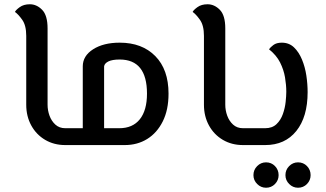

<svg xmlns="http://www.w3.org/2000/svg" viewBox="-20 -680 1527 900"><path d="M286 0Q233 0 191.5 -24.5Q150 -49 126.5 -92Q103 -135 103 -189V-512Q103 -561 84 -587.5Q65 -614 50 -624Q54 -633 72.5 -646.5Q91 -660 120 -660Q152 -660 177.5 -634Q203 -608 203 -547V-189Q203 -163 212 -138Q221 -113 239.5 -96Q258 -79 286 -79H316Q328 -79 332 -68.5Q336 -58 336 -40Q336 -22 332 -11Q328 0 316 0Z M316 0Q304 0 300 -11Q296 -22 296 -40Q296 -58 300 -68.5Q304 -79 316 -79H368V-369Q368 -418 416.5 -449Q465 -480 541 -480Q646 -480 708 -417Q770 -354 770 -241Q770 -165 743 -111Q716 -57 670 -28.5Q624 0 565 0ZM541 -401Q506 -401 488 -392Q470 -383 468 -369V-79H539Q602 -79 635.5 -121Q669 -163 669 -241Q669 -401 541 -401Z M1119 0Q1066 0 1024.5 -24.5Q983 -49 959.5 -92Q936 -135 936 -189V-512Q936 -561 917 -587.5Q898 -614 883 -624Q887 -633 905.5 -646.5Q924 -660 953 -660Q985 -660 1010.5 -634Q1036 -608 1036 -547V-189Q1036 -163 1045 -138Q1054 -113 1072.5 -96Q1091 -79 1119 -79H1149Q1161 -79 1165 -68.5Q1169 -58 1169 -40Q1169 -22 1165 -11Q1161 0 1149 0Z M1149 0Q1137 0 1133 -11Q1129 -22 1129 -40Q1129 -58 1133 -68.5Q1137 -79 1149 -79H1223Q1256 -79 1276 -98Q1296 -117 1306 -145.5Q1316 -174 1319 -202.5Q1322 -231 1322 -250Q1322 -282 1316 -317.5Q1310 -353 1293 -387Q1276 -421 1241 -449Q1247 -458 1261.5 -469Q1276 -480 1301 -480Q1335 -480 1358 -458Q1381 -436 1395.5 -401Q1410 -366 1416 -326Q1422 -286 1422 -248Q1422 -132 1369 -66Q1316 0 1223 0ZM1377 200Q1353 200 1335.5 182.5Q1318 165 1318 141Q1318 116 1335.5 98.5Q1353 81 1377 81Q1402 81 1419 98.5Q1436 116 1436 141Q1436 165 1419 182.5Q1402 200 1377 200ZM1227 200Q1203 200 1185.5 182.5Q1168 165 1168 141Q1168 116 1185.5 98.5Q1203 81 1227 81Q1252 81 1269 98.5Q1286 116 1286 141Q1286 165 1269 182.5Q1252 200 1227 200Z"/></svg>

Font: El Messiri Medium
Style: Regular
Weight: 500
Designer: Mohamed Gaber
Foundry: Kief Type Foundry
Version: Version 2.020; ttfautohint (v1.8.3)